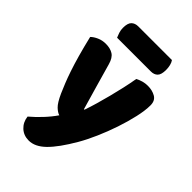

<svg xmlns="http://www.w3.org/2000/svg" viewBox="-259 -786 1069 1069"><g transform="rotate(45 275.5 -251.5)"><path d="M20 -461Q34 -475 57.5 -485.5Q81 -496 109 -496Q144 -496 167 -481.5Q190 -467 201 -427Q221 -357 240.5 -288.5Q260 -220 280 -152H284Q296 -186 307.5 -226Q319 -266 330 -308.5Q341 -351 350.5 -393.5Q360 -436 367 -477Q384 -486 402 -491Q420 -496 440 -496Q475 -496 501 -481Q527 -466 527 -429Q527 -389 514.5 -333.5Q502 -278 482 -218.5Q462 -159 437 -102Q412 -45 387 -2Q330 96 282.5 142.5Q235 189 186 189Q146 189 119 164Q92 139 87 99Q119 72 151 38Q183 4 207 -31Q190 -36 170.5 -54.5Q151 -73 128 -124Q117 -149 104.5 -180Q92 -211 78.5 -251Q65 -291 50.5 -342.5Q36 -394 20 -461ZM129 -564Q124 -575 118.5 -591.5Q113 -608 113 -626Q113 -663 128 -677.5Q143 -692 168 -692H433Q441 -681 445 -664.5Q449 -648 449 -630Q449 -593 434.5 -578.5Q420 -564 395 -564Z"/></g></svg>

Font: Baloo 2 Latin ExtraBold
Style: Regular
Weight: 400
Designer: Sarang Kulkarni and Ek Type
Foundry: Ek Type
Version: Version 1.001